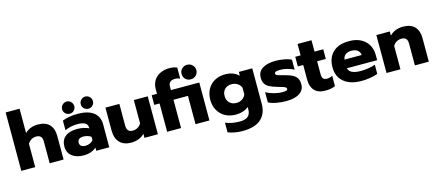

<svg xmlns="http://www.w3.org/2000/svg" viewBox="-61 -1430 5363 2346"><g transform="rotate(-15 2620.0 -257.0)"><path d="M45 -739H221V-431Q253 -463 294.5 -479Q336 -495 382 -495Q483 -495 531.5 -442.5Q580 -390 580 -300V0H404V-277Q404 -358 330 -358Q296 -358 268 -342.5Q240 -327 221 -295V0H45Z M721 -597Q721 -629 744 -652Q767 -675 799 -675Q830 -675 852.5 -652Q875 -629 875 -597Q875 -565 853 -543Q831 -521 799 -521Q767 -521 744 -543Q721 -565 721 -597ZM957 -597Q957 -629 980 -652Q1003 -675 1035 -675Q1066 -675 1088.5 -652Q1111 -629 1111 -597Q1111 -565 1088.5 -543Q1066 -521 1035 -521Q1003 -521 980 -543Q957 -565 957 -597ZM630 -150Q630 -231 683.5 -274.5Q737 -318 837 -318Q876 -318 915 -309.5Q954 -301 982 -287V-297Q982 -374 856 -374Q768 -374 695 -340V-461Q727 -476 779 -485.5Q831 -495 887 -495Q1021 -495 1089.5 -441.5Q1158 -388 1158 -292V0H993V-41Q966 -15 925 0Q884 15 831 15Q741 15 685.5 -28.5Q630 -72 630 -150ZM982 -138V-180Q939 -209 884 -209Q849 -209 830 -194Q811 -179 811 -150Q811 -123 829.5 -108Q848 -93 883 -93Q914 -93 941 -105.5Q968 -118 982 -138Z M1238 -185V-480H1414V-205Q1414 -122 1489 -122Q1523 -122 1551 -138Q1579 -154 1597 -185V-480H1773V0H1603V-52Q1572 -19 1528 -2Q1484 15 1436 15Q1337 15 1287.5 -40Q1238 -95 1238 -185Z M1890 -358H1823V-480H1890V-538Q1890 -603 1919.5 -649.5Q1949 -696 2000.5 -720Q2052 -744 2116 -744Q2171 -744 2212 -726V-586Q2184 -600 2149 -600Q2066 -600 2066 -523V-480H2425V0H2249V-358H2066V0H1890ZM2243 -636Q2243 -675 2270 -701.5Q2297 -728 2336 -728Q2375 -728 2402.5 -701Q2430 -674 2430 -636Q2430 -597 2402.5 -570.5Q2375 -544 2336 -544Q2296 -544 2269.5 -570Q2243 -596 2243 -636Z M2601 197V75Q2680 109 2781 109Q2854 109 2886.5 79Q2919 49 2919 -9V-38Q2890 -13 2847.5 1Q2805 15 2757 15Q2681 15 2623 -17Q2565 -49 2532.5 -107Q2500 -165 2500 -240Q2500 -316 2532 -374Q2564 -432 2622 -463.5Q2680 -495 2755 -495Q2858 -495 2925 -432V-480H3095V-33Q3095 92 3018.5 161Q2942 230 2781 230Q2733 230 2684.5 221Q2636 212 2601 197ZM2919 -198V-282Q2905 -317 2873 -337.5Q2841 -358 2801 -358Q2747 -358 2714 -326.5Q2681 -295 2681 -241Q2681 -186 2714 -153.5Q2747 -121 2801 -121Q2842 -121 2874 -142Q2906 -163 2919 -198Z M3171 -29V-158Q3212 -134 3269.5 -118.5Q3327 -103 3375 -103Q3410 -103 3426 -108Q3442 -113 3442 -128Q3442 -140 3431.5 -147.5Q3421 -155 3393.5 -163.5Q3366 -172 3330 -182Q3269 -200 3234 -219Q3199 -238 3182 -267Q3165 -296 3165 -340Q3165 -418 3226.5 -456.5Q3288 -495 3395 -495Q3447 -495 3504.5 -484Q3562 -473 3591 -455V-328Q3561 -348 3511.5 -361Q3462 -374 3419 -374Q3385 -374 3366 -367.5Q3347 -361 3347 -345Q3347 -330 3366 -322Q3385 -314 3434 -302Q3466 -294 3461 -295Q3525 -278 3560 -257Q3595 -236 3609.5 -207.5Q3624 -179 3624 -135Q3624 -66 3564.5 -25.5Q3505 15 3392 15Q3334 15 3271 3.5Q3208 -8 3171 -29Z M3707 -170V-358H3639V-480H3707V-624H3883V-480H3993V-358H3883V-194Q3883 -155 3897.5 -138Q3912 -121 3949 -121Q3982 -121 4015 -139V-8Q3989 4 3959.5 9.5Q3930 15 3887 15Q3798 15 3752.5 -34.5Q3707 -84 3707 -170Z M4045 -238Q4045 -357 4116.5 -426Q4188 -495 4323 -495Q4409 -495 4470.5 -462.5Q4532 -430 4563.5 -373.5Q4595 -317 4595 -246V-181H4212Q4222 -141 4262 -123Q4302 -105 4371 -105Q4418 -105 4467.5 -113Q4517 -121 4553 -135V-19Q4516 -4 4460.5 5.5Q4405 15 4347 15Q4206 15 4125.5 -51Q4045 -117 4045 -238ZM4429 -291Q4425 -330 4397 -352Q4369 -374 4320 -374Q4272 -374 4244 -351.5Q4216 -329 4212 -291Z M4665 -480H4835V-427Q4866 -461 4910 -478Q4954 -495 5002 -495Q5103 -495 5151.5 -442.5Q5200 -390 5200 -300V0H5024V-277Q5024 -358 4950 -358Q4916 -358 4888 -342.5Q4860 -327 4841 -295V0H4665Z"/></g></svg>

Font: Prompt
Style: Bold
Weight: 700
Designer: Katatrad Team
Foundry: CadsonDemak
Version: Version 1.000